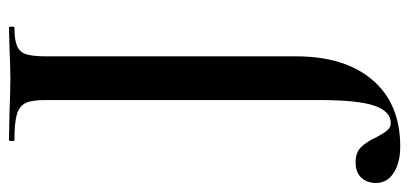

<svg xmlns="http://www.w3.org/2000/svg" viewBox="-314 -404 908 426"><g transform="rotate(-90 140.0 -191.0)"><path d="M292 -613Q264 -613 250.5 -607Q237 -601 232.5 -586.5Q228 -572 228 -542V12Q228 120 175.5 181.5Q123 243 28 243Q-8 243 -30.5 228.5Q-53 214 -53 189Q-53 170 -41.5 157Q-30 144 -7 144Q15 144 27 156.5Q39 169 49 191Q57 206 63.5 214Q70 222 80 222Q106 222 118.5 185.5Q131 149 131 65V-544Q131 -574 124.5 -588Q118 -602 99.5 -607.5Q81 -613 42 -613Q40 -613 40 -619Q40 -625 42 -625L102 -624Q150 -622 178 -622Q205 -622 247 -624L292 -625Q294 -625 294 -619Q294 -613 292 -613Z"/></g></svg>

Font: Cormorant Infant SemiBold
Style: Regular
Weight: 600
Designer: Christian Thalmann (Catharsis Fonts)
Foundry: Catharsis Fonts
Version: Version 4.000